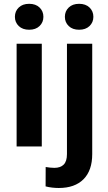

<svg xmlns="http://www.w3.org/2000/svg" viewBox="-20 -753 555 987"><path d="M56.6 -666.5Q56.6 -695.3 76.4 -714.4Q96.2 -733.4 129.9 -733.4Q163.6 -733.4 183.3 -714.4Q203.1 -695.3 203.1 -666.5Q203.1 -638.2 183.3 -619.1Q163.6 -600.1 129.9 -600.1Q96.2 -600.1 76.4 -619.1Q56.6 -638.2 56.6 -666.5ZM194.8 -528.3V0H65.4V-528.3ZM313.5 -666.5Q313.5 -695.3 333.3 -714.4Q353 -733.4 386.7 -733.4Q420.4 -733.4 440.2 -714.4Q460 -695.3 460 -666.5Q460 -638.2 440.2 -619.1Q420.4 -600.1 386.7 -600.1Q353 -600.1 333.3 -619.1Q313.5 -638.2 313.5 -666.5ZM324.2 -528.3H454.1V39.1Q454.1 123.5 409.2 168.5Q364.3 213.4 282.2 213.4Q265.6 213.4 248.3 211.4Q231 209.5 214.4 205.1L214.8 105.5Q226.1 107.4 237.3 108.6Q248.5 109.9 259.3 109.9Q291 109.9 307.6 93Q324.2 76.2 324.2 39.1Z"/></svg>

Font: Vazirmatn RD SemiBold
Style: Regular
Weight: 600
Designer: Saber Rastikerdar
Foundry: Saber Rastikerdar
Version: Version 32.102